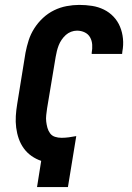

<svg xmlns="http://www.w3.org/2000/svg" viewBox="-20 -763 540 783"><path d="M131 0 148 -107Q127 -114 108.5 -127Q90 -140 77 -158Q64 -176 56.5 -197.5Q49 -219 46 -242.5Q43 -266 44.5 -290Q46 -314 50 -338L84 -548Q89 -574 97 -599Q105 -624 120 -647.5Q135 -671 155.5 -690Q176 -709 200.5 -721Q225 -733 251.5 -738Q278 -743 303 -743Q330 -743 355.5 -739Q381 -735 403.5 -724Q426 -713 443 -695Q460 -677 469.5 -654Q479 -631 481.5 -605Q484 -579 479 -553L478 -543H354V-548Q357 -564 356 -580.5Q355 -597 347.5 -610.5Q340 -624 325.5 -631Q311 -638 294 -638Q282 -638 270 -633.5Q258 -629 248.5 -620.5Q239 -612 231.5 -601Q224 -590 219.5 -578.5Q215 -567 212 -555Q209 -543 207 -531L172 -321Q170 -307 168.5 -293.5Q167 -280 168.5 -267Q170 -254 173.5 -241.5Q177 -229 184.5 -219Q192 -209 204.5 -205Q217 -201 231 -201Q245 -201 260.5 -203Q276 -205 291 -208L257 0Z"/></svg>

Font: Iosevka Term Curly XBd Obl
Style: Regular
Weight: 800
Italic angle: -9°
Designer: Belleve Invis
Foundry: Belleve Invis
Version: Version 32.3.0